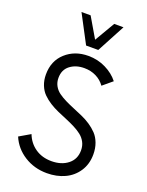

<svg xmlns="http://www.w3.org/2000/svg" viewBox="-182 -1089 911 1187"><g transform="rotate(20 273.5 -495.0)"><path d="M238.8 -814.9 141.1 -1000H201.2L278.8 -867.7L356.4 -1000H417.5L318.8 -814.9ZM279.8 9.8Q196.8 9.8 131.1 -31.7Q65.4 -73.2 36.1 -142.6L108.9 -185.1Q129.4 -131.8 174.3 -100.8Q219.2 -69.8 281.2 -69.8Q346.7 -69.8 388.9 -103.3Q431.2 -136.7 431.2 -194.8Q431.2 -224.6 418.7 -248.3Q406.2 -272 385 -288.6Q363.8 -305.2 336.4 -319.1Q309.1 -333 278.8 -345.5Q248.5 -357.9 218.5 -371.1Q188.5 -384.3 161.1 -401.6Q133.8 -418.9 112.5 -440.2Q91.3 -461.4 78.9 -492.7Q66.4 -523.9 66.4 -562.5Q66.4 -651.9 126.2 -705.8Q186 -759.8 274.9 -759.8Q336.9 -759.8 389.9 -733.6Q442.9 -707.5 475.1 -666L412.6 -613.8Q390.1 -645.5 355.2 -662.8Q320.3 -680.2 277.3 -680.2Q221.7 -680.2 184.1 -651.4Q146.5 -622.6 146.5 -568.8Q146.5 -540.5 158.9 -517.6Q171.4 -494.6 192.6 -479Q213.9 -463.4 241.2 -450Q268.6 -436.5 298.8 -424.1Q329.1 -411.6 359.1 -398.4Q389.2 -385.3 416.5 -367.2Q443.8 -349.1 465.1 -326.7Q486.3 -304.2 498.8 -271Q511.2 -237.8 511.2 -197.3Q511.2 -133.3 479.7 -85.7Q448.2 -38.1 396.2 -14.2Q344.2 9.8 279.8 9.8Z"/></g></svg>

Font: Now
Style: Regular
Weight: 400
Designer: Alfredo Marco Pradil
Foundry: Alfredo Marco Pradil
Version: Version 1.002;PS 001.002;hotconv 1.0.88;makeotf.lib2.5.64775